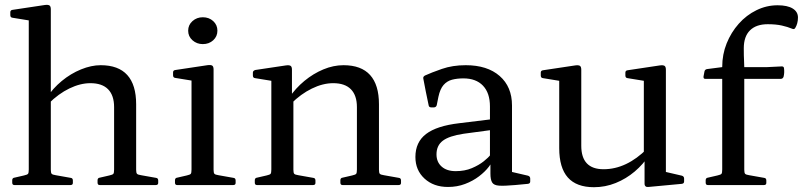

<svg xmlns="http://www.w3.org/2000/svg" viewBox="-20 -772 3349 801"><path d="M100 0V-569H192V0ZM456 -325Q456 -374 431 -399.5Q406 -425 357 -425Q315 -425 269.5 -403Q224 -381 183 -340L175 -364Q200 -403 237.5 -434Q275 -465 318 -482.5Q361 -500 400 -500Q474 -500 511 -459Q548 -418 548 -337V0H456ZM40 0Q31 0 31 -10V-20Q31 -30 41 -31L80 -40Q94 -43 97 -47Q100 -51 100 -65V-180H192V-64Q192 -51 195.5 -47Q199 -43 213 -41L275 -30Q284 -29 284 -19V-9Q284 0 274 0ZM100 -568V-714L118 -684L32 -698Q23 -699 23 -709V-721Q23 -730 33 -731L166 -751Q180 -753 186 -749.5Q192 -746 192 -733V-568ZM396 0Q387 0 387 -10V-20Q387 -30 397 -31L436 -40Q450 -43 453 -47Q456 -51 456 -65V-180H548V-64Q548 -51 551.5 -47Q555 -43 569 -41L631 -30Q640 -29 640 -19V-9Q640 0 630 0Z M826 -588Q801 -588 783 -604Q765 -620 765 -644Q765 -668 783 -684Q801 -700 826 -700Q852 -700 869.5 -684Q887 -668 887 -644Q887 -620 869.5 -604Q852 -588 826 -588ZM779 0V-317H871V0ZM719 0Q710 0 710 -10V-20Q710 -30 720 -31L759 -40Q773 -43 776 -47Q779 -51 779 -65V-180H871V-64Q871 -51 874.5 -47Q878 -43 892 -41L954 -30Q963 -29 963 -19V-9Q963 0 953 0ZM779 -317V-463L797 -433L711 -447Q702 -448 702 -458V-470Q702 -479 712 -480L845 -500Q859 -502 865 -498.5Q871 -495 871 -482V-317Z M1469 -325Q1469 -374 1444 -399.5Q1419 -425 1370 -425Q1327 -425 1281 -402.5Q1235 -380 1195 -340L1186 -364Q1213 -404 1250 -434.5Q1287 -465 1329 -482.5Q1371 -500 1413 -500Q1487 -500 1524 -459Q1561 -418 1561 -337V0H1469ZM1112 0V-316H1204V0ZM1052 0Q1043 0 1043 -10V-20Q1043 -30 1053 -31L1092 -40Q1106 -43 1109 -47Q1112 -51 1112 -65V-180H1204V-64Q1204 -51 1207.5 -47Q1211 -43 1225 -41L1287 -30Q1296 -29 1296 -19V-9Q1296 0 1286 0ZM1409 0Q1400 0 1400 -10V-20Q1400 -30 1410 -31L1449 -40Q1463 -43 1466 -47Q1469 -51 1469 -65V-180H1561V-64Q1561 -51 1564.5 -47Q1568 -43 1582 -41L1644 -30Q1653 -29 1653 -19V-9Q1653 0 1643 0ZM1112 -316V-462L1130 -432L1044 -446Q1035 -447 1035 -457V-469Q1035 -477 1045 -480L1172 -499Q1186 -501 1192 -497.5Q1198 -494 1198 -481V-382L1204 -365V-316Z M1849 8Q1789 8 1751 -27Q1713 -62 1713 -117Q1713 -179 1757.5 -213Q1802 -247 1896 -258L2035 -275L2033 -230L1914 -214Q1854 -205 1827.5 -185Q1801 -165 1801 -128Q1801 -96 1822.5 -77Q1844 -58 1881 -58Q1919 -58 1948.5 -70.5Q1978 -83 1998 -99Q2018 -115 2026 -126L2038 -113Q2035 -97 2019.5 -76.5Q2004 -56 1978.5 -36.5Q1953 -17 1920 -4.5Q1887 8 1849 8ZM2024 -328Q2024 -384 1995 -414.5Q1966 -445 1913 -445Q1887 -445 1866 -439.5Q1845 -434 1830.5 -417.5Q1816 -401 1809 -368L1802 -333Q1799 -324 1790 -324H1779Q1769 -324 1768 -334Q1762 -362 1756.5 -389.5Q1751 -417 1746 -444Q1744 -452 1753 -457Q1779 -469 1823.5 -484.5Q1868 -500 1923 -500Q2013 -500 2064.5 -455Q2116 -410 2116 -332V-162H2024ZM2116 -162V-28L2097 -59L2183 -39Q2192 -36 2192 -27V-15Q2192 -6 2182 -5L2129 0Q2084 4 2062 2.5Q2040 1 2033 -11Q2026 -23 2026 -48V-99L2024 -107V-162Z M2758 -162V-28L2739 -59L2825 -39Q2834 -36 2834 -27V-15Q2834 -6 2824 -5L2685 8Q2678 9 2673.5 5.5Q2669 2 2669 -6V-120L2666 -129V-162ZM2458 9Q2385 9 2349 -31.5Q2313 -72 2313 -154V-316H2405V-164Q2405 -66 2498 -66Q2594 -66 2680 -152L2688 -125Q2664 -87 2628 -56.5Q2592 -26 2548.5 -8.5Q2505 9 2458 9ZM2666 -162V-316H2758V-162ZM2313 -316V-462L2331 -432L2245 -446Q2236 -447 2236 -457V-469Q2236 -478 2246 -479L2379 -499Q2393 -501 2399 -497.5Q2405 -494 2405 -481V-316ZM2666 -316V-462L2684 -432L2598 -446Q2589 -447 2589 -457V-469Q2589 -478 2599 -479L2732 -499Q2746 -501 2752 -497.5Q2758 -494 2758 -481V-316Z M2993 -493Q2993 -545 3011.5 -591Q3030 -637 3062 -673Q3094 -709 3136 -729.5Q3178 -750 3224 -750Q3265 -750 3287 -736.5Q3309 -723 3309 -699Q3309 -686 3306 -675Q3303 -664 3298 -656Q3294 -648 3285 -652Q3266 -660 3241.5 -665.5Q3217 -671 3183 -671Q3135 -671 3109 -645.5Q3083 -620 3083 -571Q3083 -536 3084 -521.5Q3085 -507 3085 -492V0H2993ZM2922 -443Q2914 -443 2915 -453L2919 -474Q2921 -483 2931 -484L2993 -492H3180L3242 -495Q3251 -495 3251 -485Q3252 -477 3251.5 -468.5Q3251 -460 3249 -452Q3246 -443 3237 -443ZM2933 0Q2924 0 2924 -10V-20Q2924 -30 2934 -31L2973 -40Q2987 -43 2990 -47Q2993 -51 2993 -65V-180H3085V-64Q3085 -51 3088.5 -47Q3092 -43 3106 -41L3168 -30Q3177 -29 3177 -19V-9Q3177 0 3167 0Z"/></svg>

Font: Hahmlet
Style: Regular
Weight: 400
Designer: Minjoo Ham & Mark Frömberg
Foundry: hypertype
Version: Version 1.001; ttfautohint (v1.8.3)